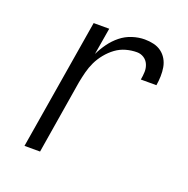

<svg xmlns="http://www.w3.org/2000/svg" viewBox="-101 -623 702 718"><g transform="rotate(20 250.0 -264.0)"><path d="M70 0 156 -520H218L200 -413Q211 -436 226.5 -457.5Q242 -479 262.5 -495.5Q283 -512 308 -520Q333 -528 357 -528Q375 -528 392.5 -524Q410 -520 423.5 -510Q437 -500 445.5 -485.5Q454 -471 457 -454Q460 -437 459.5 -418.5Q459 -400 456 -382H394Q397 -398 397.5 -413.5Q398 -429 392 -443Q386 -457 373.5 -465Q361 -473 346 -473Q324 -473 302.5 -467Q281 -461 262.5 -447.5Q244 -434 229 -415.5Q214 -397 204.5 -377Q195 -357 189.5 -335.5Q184 -314 180 -293L132 0Z"/></g></svg>

Font: Iosevka SS18 Light
Style: Italic
Weight: 300
Italic angle: -9°
Monospace: yes
Designer: Belleve Invis
Foundry: Belleve Invis
Version: Version 25.1.1; ttfautohint (v1.8.4)